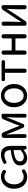

<svg xmlns="http://www.w3.org/2000/svg" viewBox="1759 -2356 610 4168"><g transform="rotate(-90 2064.0 -272.0)"><path d="M306 13Q195 13 125 -62Q51 -139 51 -271Q51 -401 130 -482Q203 -557 313 -557Q387 -557 445 -514Q472 -492 450 -464Q425 -431 392 -458Q356 -481 316 -481Q242 -481 194 -422.5Q146 -364 146 -270.5Q146 -177 192.5 -120Q239 -63 314 -63Q363 -63 410 -93Q442 -117 464 -83Q481 -55 455 -35Q388 13 306 13Z M715 13Q645 13 601 -27Q556 -69 556 -141Q556 -229 636 -277Q715 -324 890 -344Q890 -481 778 -481Q716 -481 645 -442Q614 -423 596 -456Q587 -472 588 -482Q589 -492 604 -501Q702 -557 793 -557Q889 -557 937 -496Q981 -439 981 -334V-167V-37Q981 0 942 0Q906 0 902 -34L898 -65H895Q801 13 715 13ZM741 -60Q779 -60 816 -78Q848 -95 890 -132V-208V-284Q757 -268 699 -234Q645 -202 645 -147Q645 -103 673 -80Q698 -60 741 -60Z M1195 0Q1154 0 1154 -41V-485Q1154 -511 1170 -527Q1186 -543 1212 -543H1215Q1235 -543 1252 -532Q1269 -521 1276 -502L1366 -288Q1374 -266 1389 -225Q1406 -178 1414 -155H1419Q1423 -166 1432 -188Q1458 -254 1469 -288L1556 -501Q1564 -520 1581 -531.5Q1598 -543 1618 -543H1625H1655Q1678 -543 1678 -520V-41Q1678 0 1637 0Q1595 0 1595 -41V-245Q1595 -292 1605 -429Q1605 -431 1605 -432H1601Q1590 -402 1565 -342Q1555 -316 1550 -304L1459 -80Q1448 -51 1416 -51H1413Q1385 -51 1376 -76L1281 -304Q1254 -367 1231 -432H1226Q1227 -414 1230 -372Q1236 -278 1236 -245V-41Q1236 0 1195 0Z M2072 13Q1967 13 1896 -62Q1820 -141 1820 -271.5Q1820 -402 1896 -482Q1967 -557 2072 -557Q2178 -557 2248 -482Q2324 -401 2324 -271Q2324 -141 2248 -62Q2177 13 2072 13ZM2072 -63Q2143 -63 2186.5 -120Q2230 -177 2230 -271Q2230 -365 2186 -423Q2144 -481 2072 -481Q2002 -481 1958.5 -423Q1915 -365 1915 -271Q1915 -177 1958 -120Q2001 -63 2072 -63Z M2613 0Q2567 0 2567 -45V-469H2422Q2385 -469 2385 -506Q2385 -543 2422 -543H2613H2804Q2841 -543 2841 -506Q2841 -469 2804 -469H2658V-45Q2658 0 2613 0Z M3007 0Q2961 0 2961 -45V-498Q2961 -543 3007 -543Q3052 -543 3052 -498V-323H3314V-498Q3314 -543 3360 -543Q3405 -543 3405 -498V-45Q3405 0 3360 0Q3314 0 3314 -45V-242H3183H3052V-45Q3052 0 3007 0Z M3628 0Q3610 0 3599.5 -10.5Q3589 -21 3589 -39V-499Q3589 -543 3634 -543Q3678 -543 3678 -499V-316Q3678 -279 3673 -191Q3670 -141 3669 -116H3673Q3709 -172 3745 -232L3931 -512Q3951 -543 3988 -543H3997Q4015 -543 4025.5 -532.5Q4036 -522 4036 -504V-271V-44Q4036 0 3992 0Q3947 0 3947 -44V-227Q3947 -274 3954 -390Q3955 -415 3956 -428H3952Q3948 -422 3940 -408Q3896 -338 3880 -311L3694 -31Q3674 0 3637 0Z"/></g></svg>

Font: GenSenRounded TW R
Style: Regular
Weight: 400
Version: Version 1.501;PS 1;hotconv 16.6.51;makeotf.lib2.5.65220